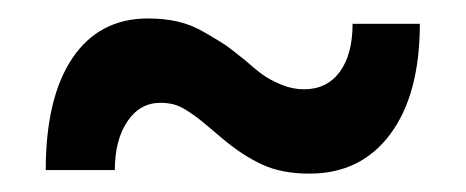

<svg xmlns="http://www.w3.org/2000/svg" viewBox="-20 -523 507 209"><path d="M141.1 -502.9Q158.7 -502.9 173.6 -499.5Q188.5 -496.1 203.1 -487.5Q217.8 -479 224.4 -474.6Q231 -470.2 246.1 -458Q258.8 -446.8 266.4 -441.4Q273.9 -436 286.1 -430.9Q298.3 -425.8 311 -425.8Q335.9 -425.8 349.9 -444.8Q363.8 -463.9 363.8 -497.1H437Q437 -420.4 405 -377.2Q373 -334 316.9 -334Q286.6 -334 265.1 -344Q243.7 -354 222.2 -372.1Q219.7 -374 209.5 -382.8Q199.2 -391.6 195.3 -394.5Q191.4 -397.5 183.6 -402.6Q175.8 -407.7 168.9 -409.4Q162.1 -411.1 154.8 -411.1Q132.3 -411.1 118.7 -390.9Q105 -370.6 105 -337.9H29.8Q29.8 -416.5 58.8 -459.7Q87.9 -502.9 141.1 -502.9Z"/></svg>

Font: Overused Grotesk SemiBold
Style: Regular
Weight: 600
Version: Version 0.002